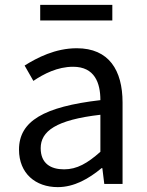

<svg xmlns="http://www.w3.org/2000/svg" viewBox="-20 -755 604 788"><path d="M145 -671H441V-735H145ZM217 13C285 13 345 -22 397 -65H400L408 0H483V-334C483 -467 427 -557 295 -557C207 -557 132 -518 81 -486L117 -423C160 -452 216 -481 280 -481C369 -481 392 -414 392 -344C160 -317 58 -258 58 -141C58 -43 126 13 217 13ZM243 -60C188 -60 147 -84 147 -147C147 -216 209 -263 392 -284V-132C339 -85 296 -60 243 -60Z"/></svg>

Font: Spoqa Han Sans Neo Regular
Style: Regular
Weight: 400
Designer: [Spoqa Han Sans Neo] Dong-huui Kim  Younghwa Kang  Yujin Lee  [Noto Sans] Ryoko NISHIZUKA  (kana & ideographs); Paul D. 
Foundry: Spoqa (http://www.spoqa-han-sans.com)
Version: Version 1.000